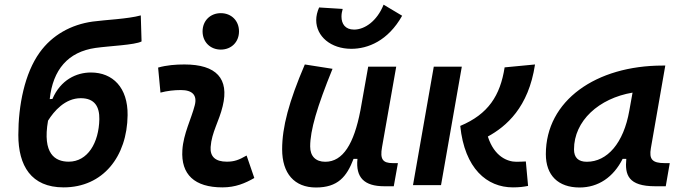

<svg xmlns="http://www.w3.org/2000/svg" viewBox="-20 -809 2970 839"><path d="M257.8 9.8C430.2 9.8 535.6 -125 537.6 -305.7C539.1 -426.3 472.7 -492.2 377.4 -492.2C314 -492.2 245.1 -460.4 209 -376.5L197.3 -376C210.9 -504.4 277.3 -582.5 397.5 -599.6C460 -608.4 569.3 -612.3 598.6 -627.9L595.2 -741.7C539.1 -726.1 438.5 -722.2 385.3 -714.8C290.5 -701.7 208 -655.8 153.3 -579.6C87.9 -488.8 60.1 -349.1 60.1 -219.2C60.1 -85.4 115.7 9.8 257.8 9.8ZM280.3 -102.5C220.7 -102.5 164.6 -136.7 189.9 -281.7C215.8 -323.2 264.2 -379.9 333 -379.9C394.5 -379.9 415 -341.8 414.1 -288.1C412.1 -184.6 362.8 -102.5 280.3 -102.5Z M1057.6 -129.4C1023.9 -109.9 1003.4 -102.5 971.2 -102.5C921.9 -102.5 897.5 -124 900.4 -166.5C904.8 -231 937.5 -278.8 953.1 -345.2C982.4 -465.3 925.8 -527.3 786.1 -527.3C747.6 -527.3 709 -524.4 670.9 -513.7L681.2 -404.3C710.9 -412.1 740.7 -415.5 770.5 -415.5C821.3 -415.5 842.3 -392.6 831.1 -349.1C816.4 -290.5 781.2 -224.1 776.9 -153.3C770 -46.4 830.1 9.8 952.1 9.8C1009.3 9.8 1051.3 -8.3 1091.3 -31.2ZM944.8 -592.3C991.2 -592.3 1024.4 -625.5 1024.4 -671.9C1024.4 -718.3 991.2 -751.5 944.8 -751.5C898.9 -751.5 865.2 -718.3 865.2 -671.9C865.2 -625.5 898.9 -592.3 944.8 -592.3Z M1360.8 10.3C1456.1 10.3 1495.1 -36.6 1524.9 -114.7H1542C1533.7 -33.2 1571.3 4.9 1659.7 4.9H1700.7L1718.8 -96.2H1696.3C1651.9 -96.2 1640.1 -113.8 1649.4 -166L1711.4 -517.6H1588.9L1554.7 -325.2V-325.7C1526.9 -181.2 1479 -102.1 1401.4 -102.1C1359.4 -102.1 1335.4 -126.5 1335.4 -168.9C1335.4 -239.7 1365.2 -341.3 1433.1 -508.3L1312 -527.3C1242.2 -364.3 1212.9 -253.4 1212.9 -156.7C1212.9 -50.8 1266.6 10.3 1360.8 10.3ZM1515.1 -595.7C1587.9 -595.7 1675.3 -630.4 1737.3 -740.2L1656.2 -788.6C1627.4 -716.3 1573.2 -679.7 1527.3 -679.7C1488.3 -679.7 1472.2 -705.1 1472.2 -736.3C1472.2 -747.6 1474.1 -758.3 1477.5 -770L1374.5 -776.4C1366.2 -757.8 1361.8 -738.8 1361.8 -721.2C1361.8 -649.9 1425.8 -595.7 1515.1 -595.7Z M2221.2 9.8C2249.5 9.8 2267.6 7.3 2287.6 3.4L2277.8 -103.5C2262.2 -103 2256.8 -102.1 2236.3 -102.1C2197.3 -102.1 2139.6 -125 2111.8 -212.4C2191.9 -256.3 2289.6 -338.9 2317.9 -527.3L2185.1 -514.6C2166 -391.6 2113.8 -310.1 1991.2 -258.8C2010.3 -72.3 2107.9 9.8 2221.2 9.8ZM1784.7 0H1907.2L1998 -517.6H1875.5Z M2512.7 10.3C2594.2 10.3 2660.6 -34.7 2700.7 -114.7H2716.8C2710 -44.9 2725.1 4.9 2843.3 4.9H2889.2L2906.7 -96.2H2884.8C2829.6 -96.2 2815.9 -113.3 2824.2 -161.6L2887.2 -522.5H2876C2585 -522.5 2365.2 -370.1 2365.2 -135.3C2365.2 -43 2418.9 10.3 2512.7 10.3ZM2544.4 -102.1C2507.3 -102.1 2488.3 -120.1 2488.3 -156.2C2488.3 -281.2 2597.2 -379.4 2744.1 -404.3L2730 -325.7C2705.1 -183.1 2633.3 -102.1 2544.4 -102.1Z"/></svg>

Font: Cascadia Mono PL SemiBold
Style: Italic
Weight: 600
Italic angle: -10°
Monospace: yes
Designer: Aaron Bell
Foundry: Saja Typeworks
Version: Version 2404.023